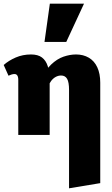

<svg xmlns="http://www.w3.org/2000/svg" viewBox="-22 -731 607 1040"><path d="M352 289V-244Q352 -286 341.5 -304Q331 -322 309 -322Q294 -322 280 -314.5Q266 -307 255 -292.5Q244 -278 237 -258L195 -292Q222 -350 254.5 -381Q287 -412 322 -424Q357 -436 390 -436Q429 -436 459 -418.5Q489 -401 505 -366.5Q521 -332 521 -283V261ZM77 0V-299Q77 -308 75 -315Q73 -322 68.5 -326Q64 -330 57 -330Q49 -330 41 -327.5Q33 -325 24 -321L-2 -379Q25 -403 63 -419.5Q101 -436 146 -436Q184 -436 205.5 -419.5Q227 -403 236.5 -373Q246 -343 247 -300V0ZM219 -504 248 -711H433L337 -504Z"/></svg>

Font: Ysabeau Office Black
Style: Regular
Weight: 900
Designer: Christian Thalmann (Catharsis Fonts)
Version: Version 2.001;gftools[0.9.30]; featfreeze: tnum,lnum,ss02